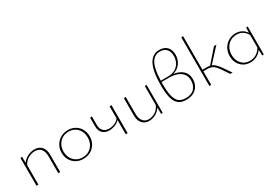

<svg xmlns="http://www.w3.org/2000/svg" viewBox="27 -1567 3447 2429"><g transform="rotate(-30 1750.5 -353.0)"><path d="M436 -253V0H408V-247Q408 -316 377 -353Q346 -390 288 -390Q240 -390 192.5 -363.5Q145 -337 118 -285V0H90V-406L114 -410L117 -320Q148 -366 197.5 -389Q247 -412 296 -412Q362 -412 399 -370Q436 -328 436 -253Z M573 -201Q573 -261 600.5 -309Q628 -357 676.5 -384.5Q725 -412 785 -412Q842 -412 888 -385.5Q934 -359 960 -312.5Q986 -266 986 -208Q986 -147 959 -99Q932 -51 883.5 -24Q835 3 775 3Q718 3 671.5 -23.5Q625 -50 599 -96.5Q573 -143 573 -201ZM957 -206Q957 -259 934.5 -301.5Q912 -344 872 -367.5Q832 -391 782 -391Q730 -391 689 -366.5Q648 -342 625 -299.5Q602 -257 602 -203Q602 -150 624.5 -107.5Q647 -65 687.5 -41.5Q728 -18 778 -18Q830 -18 871 -42.5Q912 -67 934.5 -110Q957 -153 957 -206Z M1421 -410V0H1393V-208Q1366 -177 1324.5 -161Q1283 -145 1242 -145Q1179 -145 1143.5 -180Q1108 -215 1108 -278V-407L1135 -410V-285Q1135 -229 1165.5 -197.5Q1196 -166 1250 -166Q1291 -166 1332 -183.5Q1373 -201 1393 -234V-407Z M1934 -410V-2L1910 2L1908 -93Q1878 -45 1831 -21Q1784 3 1736 3Q1674 3 1637.5 -39Q1601 -81 1601 -155V-406L1629 -410V-162Q1629 -94 1659.5 -56Q1690 -18 1744 -18Q1791 -18 1837 -46Q1883 -74 1907 -130V-406Z M2478 -182Q2478 -131 2456.5 -88Q2435 -45 2389.5 -19Q2344 7 2277 7Q2207 7 2166 -25Q2125 -57 2106 -126.5Q2087 -196 2087 -313Q2087 -517 2138.5 -614.5Q2190 -712 2292 -712Q2363 -712 2403 -671.5Q2443 -631 2443 -558Q2443 -486 2403.5 -432.5Q2364 -379 2297 -360Q2383 -347 2430.5 -301.5Q2478 -256 2478 -182ZM2116 -365H2228Q2283 -365 2326 -389.5Q2369 -414 2392.5 -457Q2416 -500 2416 -554Q2416 -619 2382 -655Q2348 -691 2290 -691Q2206 -691 2163 -611.5Q2120 -532 2116 -365ZM2450 -177Q2450 -258 2390.5 -302Q2331 -346 2229 -346H2115V-317Q2115 -205 2131.5 -139.5Q2148 -74 2184 -44.5Q2220 -15 2283 -15Q2366 -15 2408 -61Q2450 -107 2450 -177Z M2954 0H2920L2853 -100Q2813 -158 2781.5 -178.5Q2750 -199 2698 -199H2642V0H2615V-709L2642 -713V-221H2705Q2732 -221 2751 -217L2918 -408H2953L2772 -211Q2799 -201 2823 -177.5Q2847 -154 2878 -110Z M3411 -410V-2L3387 2L3384 -84Q3321 3 3216 3Q3160 3 3117 -23Q3074 -49 3050 -94.5Q3026 -140 3026 -197Q3026 -258 3053.5 -307Q3081 -356 3128.5 -384Q3176 -412 3234 -412Q3281 -412 3319.5 -392Q3358 -372 3385 -332L3387 -406ZM3384 -116V-300Q3360 -345 3322 -368Q3284 -391 3236 -391Q3185 -391 3143.5 -366.5Q3102 -342 3078.5 -298Q3055 -254 3055 -199Q3055 -120 3100.5 -69Q3146 -18 3220 -18Q3269 -18 3311 -41.5Q3353 -65 3384 -116Z"/></g></svg>

Font: Ysabeau Infant Extralight
Style: Regular
Weight: 200
Designer: Christian Thalmann (Catharsis Fonts)
Version: Version 0.003